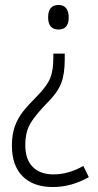

<svg xmlns="http://www.w3.org/2000/svg" viewBox="-20 -559 397 774"><path d="M216 -440Q174 -440 174 -489Q174 -539 216 -539Q236 -539 246.5 -526Q257 -513 257 -489Q257 -440 216 -440ZM241 -320Q241 -260 226.5 -223Q212 -186 172 -146Q122 -95 102 -60.5Q82 -26 82 26Q82 84 112 114Q142 144 196 144Q256 144 316 110L338 155Q268 195 193 195Q115 195 71.5 152Q28 109 28 28Q28 -17 40 -50Q52 -83 72.5 -109Q93 -135 130 -172Q169 -212 182 -243Q195 -274 195 -325V-343H241Z"/></svg>

Font: Noto Sans UI NarrowLight
Style: Regular
Weight: 300
Width: 4
Designer: Monotype Design Team
Foundry: Monotype Imaging Inc.
Version: Version 1.001